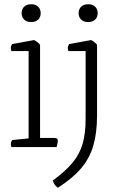

<svg xmlns="http://www.w3.org/2000/svg" viewBox="-20 -694 563 906"><path d="M247 0H34Q31 -8 31 -14Q31 -22 37 -33L115 -41V-453H34Q31 -460 31 -467Q31 -476 37 -486L141 -505Q158 -496 169 -483V-43H237Q253 -43 253 -29Q253 -23 249 -8ZM172 -632Q172 -613 160 -601.5Q148 -590 127 -590Q106 -590 94 -601.5Q82 -613 82 -632Q82 -651 94 -662.5Q106 -674 127 -674Q148 -674 160 -662.5Q172 -651 172 -632ZM384 -134V-453H303Q300 -460 300 -467Q300 -476 306 -486L410 -505Q427 -496 438 -483V-151Q438 -68 420.5 -7.5Q403 53 362.5 100.5Q322 148 253 192Q235 179 229 158Q289 114 322.5 73.5Q356 33 370 -16Q384 -65 384 -134ZM441 -632Q441 -613 429 -601.5Q417 -590 396 -590Q375 -590 363 -601.5Q351 -613 351 -632Q351 -651 363 -662.5Q375 -674 396 -674Q417 -674 429 -662.5Q441 -651 441 -632Z"/></svg>

Font: Scope One
Style: Regular
Weight: 400
Designer: Dalton Maag Ltd
Foundry: Dalton Maag Ltd
Version: Version 1.001; ttfautohint (v1.4.1) -l 11 -r 50 -G 50 -x 14 